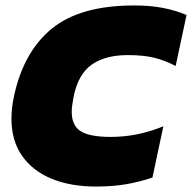

<svg xmlns="http://www.w3.org/2000/svg" viewBox="-20 -674 704 704"><path d="M332 10Q239 10 169.5 -18.5Q100 -47 61 -102.5Q22 -158 22 -239Q22 -277 31 -320Q66 -484 170 -569Q274 -654 472 -654Q531 -654 577.5 -645Q624 -636 664 -619L624 -432Q584 -453 544.5 -462.5Q505 -472 448 -472Q367 -472 317 -437.5Q267 -403 250 -320Q247 -304 245 -290Q243 -276 243 -264Q243 -213 276.5 -192.5Q310 -172 386 -172Q435 -172 482.5 -181.5Q530 -191 579 -211L539 -23Q492 -7 442.5 1.5Q393 10 332 10Z"/></svg>

Font: Kanit ExtraBold
Style: Italic
Weight: 800
Italic angle: -12°
Designer: Katatrad Team
Foundry: CadsonDemak
Version: Version 2.000; ttfautohint (v1.8.3)